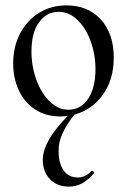

<svg xmlns="http://www.w3.org/2000/svg" viewBox="-20 -419 470 714"><path d="M403 -205Q403 -122 362 -66Q321 -10 257 7Q228 43 212.5 77Q197 111 198 145Q198 188 216.5 214.5Q235 241 270 241Q298 241 320 217L322 216Q325 216 328 220Q331 224 329 226Q306 252 284 263.5Q262 275 236 275Q192 275 165.5 247Q139 219 139 175Q140 105 232 12Q212 14 204 14Q150 14 110.5 -12Q71 -38 50 -83Q29 -128 29 -183Q29 -245 54.5 -294Q80 -343 125 -371Q170 -399 227 -399Q307 -399 355 -346.5Q403 -294 403 -205ZM198 -375Q154 -375 125.5 -336.5Q97 -298 97 -228Q97 -173 115 -123Q133 -73 164.5 -42Q196 -11 235 -11Q280 -11 307.5 -51.5Q335 -92 335 -162Q335 -217 317 -266Q299 -315 268 -345Q237 -375 198 -375Z"/></svg>

Font: Cormorant Upright Medium
Style: Regular
Weight: 500
Designer: Christian Thalmann (Catharsis Fonts)
Foundry: Catharsis Fonts
Version: Version 3.302